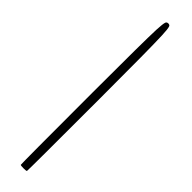

<svg xmlns="http://www.w3.org/2000/svg" viewBox="-364 -760 993 993"><g transform="rotate(45 132.0 -264.0)"><path d="M131.8 265.6Q151.4 265.6 154.3 262.7Q156.2 258.8 156.2 -266.6Q156.2 -497.1 155.3 -571.3Q154.3 -682.6 152.3 -728Q150.4 -773.4 145.5 -786.1Q142.6 -793.9 131.8 -793.9Q122.1 -793.9 118.2 -786.1Q113.3 -773.4 111.3 -728Q109.4 -682.6 108.4 -571.3Q107.4 -497.1 107.4 -266.6Q107.4 258.8 109.4 262.7Q112.3 265.6 131.8 265.6Z"/></g></svg>

Font: Bpmf GenWan Min R
Style: R
Weight: 400
Foundry: But Ko
Version: Version 1.320